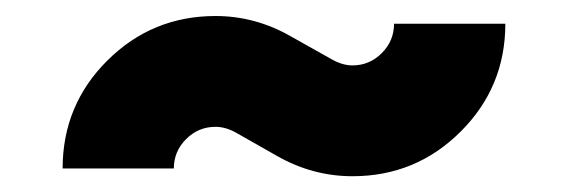

<svg xmlns="http://www.w3.org/2000/svg" viewBox="-20 -440 713 241"><path d="M327.1 -244.6 276.4 -273.4Q263.2 -280.8 250.5 -280.8Q229 -280.8 213.6 -265.4Q198.2 -250 198.2 -228.5H58.6Q58.6 -308.1 114.7 -364Q170.9 -419.9 250.5 -419.9Q300.8 -419.9 345.7 -394L397 -365.2Q410.2 -357.9 422.4 -357.9Q443.8 -357.9 459.2 -373.3Q474.6 -388.7 474.6 -410.2H614.3Q614.3 -330.6 558.1 -274.7Q502 -218.8 422.4 -218.8Q372.1 -218.8 327.1 -244.6Z"/></svg>

Font: Basically A Sans Serif
Style: Bold
Weight: 700
Designer: Hyung-Suk Kim
Foundry: Mental Design
Version: 1.000